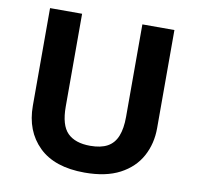

<svg xmlns="http://www.w3.org/2000/svg" viewBox="-80 -797 917 891"><g transform="rotate(10 378.0 -352.0)"><path d="M671 -252Q671 -178 638.5 -118.5Q606 -59 540.5 -24.5Q475 10 375 10Q233 10 159 -62.5Q85 -135 85 -254V-714H236V-277Q236 -189 272 -153Q308 -117 379 -117Q429 -117 460 -134Q491 -151 505.5 -187Q520 -223 520 -278V-714H671Z"/></g></svg>

Font: Noto Sans Malayalam
Style: Regular
Weight: 400
Designer: Jelle Bosma - Monotype Design Team
Foundry: Monotype Imaging Inc.
Version: Version 2.103